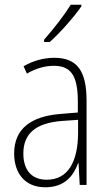

<svg xmlns="http://www.w3.org/2000/svg" viewBox="-20 -784 460 814"><path d="M325 -757V-764H280C250 -716 210 -665 167 -616V-606H191C234 -644 293 -711 325 -757ZM210 -539C165 -539 119 -526 80 -503L94 -472C136 -496 174 -505 208 -505C279 -505 310 -466 310 -353V-307L237 -301C111 -291 40 -238 40 -133C40 -54 82 10 172 10C254 10 291 -38 311 -92H313L318 0H347V-357C347 -486 305 -539 210 -539ZM240 -271 311 -276V-218C310 -101 270 -22 178 -22C115 -22 79 -62 79 -133C79 -219 133 -262 240 -271Z"/></svg>

Font: Noto Sans Devanagari UI Condensed ExtraLight
Style: Regular
Weight: 200
Width: 3
Designer: Jelle Bosma - Monotype Design Team
Foundry: Monotype Imaging Inc.
Version: Version 2.004